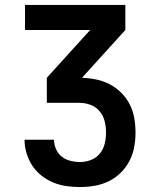

<svg xmlns="http://www.w3.org/2000/svg" viewBox="-20 -755 640 775"><path d="M302 0Q274 0 247 -4Q220 -8 194.5 -18.5Q169 -29 147 -46.5Q125 -64 110 -87Q95 -110 87 -137Q79 -164 79 -191H198Q198 -172 206 -153.5Q214 -135 229 -123Q244 -111 263.5 -106Q283 -101 302 -101Q325 -101 346.5 -109Q368 -117 382.5 -134.5Q397 -152 402.5 -174.5Q408 -197 408 -220Q408 -243 402.5 -265.5Q397 -288 382 -306Q367 -324 345 -332Q323 -340 300 -340H169V-441L344 -634H81V-735H486V-634L311 -441Q340 -440 369 -434Q398 -428 423.5 -414.5Q449 -401 470 -380Q491 -359 504 -333Q517 -307 522 -278Q527 -249 527 -219Q527 -190 521.5 -160.5Q516 -131 502 -104.5Q488 -78 466.5 -57Q445 -36 418 -23Q391 -10 361.5 -5Q332 0 302 0Z"/></svg>

Font: Iosevka Aile
Style: Bold
Weight: 700
Designer: Belleve Invis
Foundry: Belleve Invis
Version: Version 28.0.1; ttfautohint (v1.8.4)